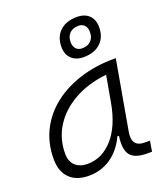

<svg xmlns="http://www.w3.org/2000/svg" viewBox="-146 -898 878 1009"><g transform="rotate(-20 293.0 -393.0)"><path d="M177.7 10.3Q108.4 10.3 70.3 -27.8Q32.2 -65.9 32.2 -135.3Q32.2 -223.1 68.1 -294.7Q104 -366.2 168.9 -417Q233.9 -467.8 321.3 -495.1Q408.7 -522.5 511.2 -522.5H520.5L452.1 -135.7Q438 -53.7 511.7 -53.7H541L531.2 4.9H504.4Q435.1 4.9 410.4 -27.6Q385.7 -60.1 396.5 -133.3H387.7Q355.5 -64 301 -26.9Q246.6 10.3 177.7 10.3ZM192.9 -50.8Q273.9 -50.8 334.5 -119.1Q395 -187.5 417 -312.5L442.9 -458Q339.8 -446.8 262.2 -403.6Q184.6 -360.4 141.6 -293Q98.6 -225.6 98.6 -141.1Q98.6 -98.1 123.5 -74.5Q148.4 -50.8 192.9 -50.8ZM364.7 -585Q321.8 -585 296.9 -609.1Q272 -633.3 272 -674.8Q272 -731 306.6 -763.4Q341.3 -795.9 401.9 -795.9Q444.8 -795.9 469.5 -772Q494.1 -748 494.1 -706.1Q494.1 -649.9 459.5 -617.4Q424.8 -585 364.7 -585ZM373 -631.3Q404.3 -631.3 422.1 -649.2Q439.9 -667 439.9 -698.2Q439.9 -722.2 427.5 -735.8Q415 -749.5 393.6 -749.5Q362.3 -749.5 344.2 -731.7Q326.2 -713.9 326.2 -682.6Q326.2 -658.7 338.6 -645Q351.1 -631.3 373 -631.3Z"/></g></svg>

Font: Cascadia Code Light
Style: Italic
Weight: 300
Italic angle: -10°
Monospace: yes
Designer: Aaron Bell
Foundry: Saja Typeworks
Version: Version 2404.023; ttfautohint (v1.8.4)